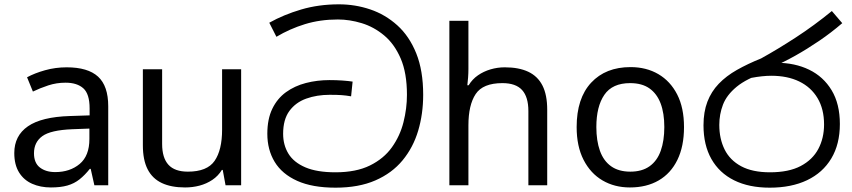

<svg xmlns="http://www.w3.org/2000/svg" viewBox="-20 -856 3936 887"><path d="M288 -545Q386 -545 433 -502Q480 -459 480 -365V0H416L399 -76H395Q372 -47 347.5 -27.5Q323 -8 291.5 1Q260 10 215 10Q167 10 128.5 -7Q90 -24 68 -59.5Q46 -95 46 -149Q46 -229 109 -272.5Q172 -316 303 -320L394 -323V-355Q394 -422 365 -448Q336 -474 283 -474Q241 -474 203 -461.5Q165 -449 132 -433L105 -499Q140 -518 188 -531.5Q236 -545 288 -545ZM314 -259Q214 -255 175.5 -227Q137 -199 137 -148Q137 -103 164.5 -82Q192 -61 235 -61Q303 -61 348 -98.5Q393 -136 393 -214V-262Z M1094 -536V0H1022L1009 -71H1005Q988 -43 961 -25Q934 -7 902 1.5Q870 10 835 10Q771 10 727.5 -10.5Q684 -31 662 -74Q640 -117 640 -185V-536H729V-191Q729 -127 758 -95Q787 -63 848 -63Q937 -63 971.5 -113Q1006 -163 1006 -257V-536Z M1530 11Q1423 11 1353 -20.5Q1283 -52 1249 -108Q1215 -164 1215 -238Q1215 -306 1238 -353.5Q1261 -401 1301 -430Q1341 -459 1393 -472.5Q1445 -486 1502 -486Q1534 -486 1562 -484Q1590 -482 1609 -479L1602 -411Q1579 -415 1558.5 -416.5Q1538 -418 1503 -418Q1444 -418 1395 -400.5Q1346 -383 1317 -343.5Q1288 -304 1288 -238Q1288 -186 1312.5 -146Q1337 -106 1390.5 -83Q1444 -60 1530 -60Q1625 -60 1689 -91.5Q1753 -123 1790.5 -175.5Q1828 -228 1844 -291.5Q1860 -355 1860 -418Q1860 -519 1831 -586Q1802 -653 1754.5 -692.5Q1707 -732 1651 -749Q1595 -766 1541 -766Q1459 -766 1389 -744.5Q1319 -723 1257 -686L1224 -751Q1290 -788 1371 -812Q1452 -836 1546 -836Q1621 -836 1690.5 -812.5Q1760 -789 1815.5 -739Q1871 -689 1903 -609.5Q1935 -530 1935 -418Q1935 -330 1912 -252.5Q1889 -175 1840 -115.5Q1791 -56 1714 -22.5Q1637 11 1530 11Z M2144 -537Q2144 -518 2142.5 -498Q2141 -478 2139 -462H2145Q2162 -490 2188 -508Q2214 -526 2246 -535.5Q2278 -545 2312 -545Q2377 -545 2420.5 -524.5Q2464 -504 2486 -461Q2508 -418 2508 -349V0H2421V-343Q2421 -408 2392 -440Q2363 -472 2301 -472Q2211 -472 2177.5 -421.5Q2144 -371 2144 -277V0H2056V-760H2144Z M3140 -269Q3140 -180 3109.5 -117.5Q3079 -55 3023 -22.5Q2967 10 2890 10Q2819 10 2763.5 -22.5Q2708 -55 2676 -117.5Q2644 -180 2644 -269Q2644 -402 2711 -474Q2778 -546 2893 -546Q2966 -546 3021.5 -513.5Q3077 -481 3108.5 -419.5Q3140 -358 3140 -269ZM2735 -269Q2735 -206 2751.5 -159.5Q2768 -113 2803 -88Q2838 -63 2892 -63Q2946 -63 2981 -88Q3016 -113 3032.5 -159.5Q3049 -206 3049 -269Q3049 -333 3032 -378Q3015 -423 2980.5 -447.5Q2946 -472 2891 -472Q2809 -472 2772 -418Q2735 -364 2735 -269Z M3536 11Q3440 11 3371.5 -23Q3303 -57 3266.5 -121.5Q3230 -186 3230 -277Q3230 -339 3248 -386Q3266 -433 3300.5 -469Q3335 -505 3384.5 -533Q3434 -561 3496 -586Q3572 -628 3656.5 -683Q3741 -738 3823 -805L3871 -749Q3820 -705 3764 -667Q3708 -629 3654.5 -599Q3601 -569 3556 -550L3514 -521Q3429 -493 3383 -455Q3337 -417 3320 -372.5Q3303 -328 3303 -279Q3303 -215 3327.5 -165.5Q3352 -116 3404 -88Q3456 -60 3537 -60Q3624 -60 3679 -89Q3734 -118 3760.5 -168Q3787 -218 3787 -281Q3787 -352 3757 -402.5Q3727 -453 3672.5 -479.5Q3618 -506 3543 -506Q3523 -506 3499.5 -503.5Q3476 -501 3452.5 -496.5Q3429 -492 3408 -485L3483 -555Q3500 -562 3520 -564Q3540 -566 3567 -566Q3652 -566 3718 -534Q3784 -502 3822 -439Q3860 -376 3860 -283Q3860 -190 3820.5 -124Q3781 -58 3708.5 -23.5Q3636 11 3536 11Z"/></svg>

Font: sinhala115
Style: Regular
Weight: 400
Designer: Jelle Bosma - Monotype Design Team
Foundry: Monotype Imaging Inc.
Version: Version 2.006